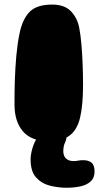

<svg xmlns="http://www.w3.org/2000/svg" viewBox="-20 -620 444 860"><path d="M196 12Q120 12 82.5 -32Q45 -76 45 -151.5Q45 -179 45.2 -206.5Q45.5 -234 46.5 -261.2Q47.5 -288.5 49 -315.5Q50.5 -342.5 53 -369Q55.5 -395.5 59 -420.8Q62.5 -446 67.5 -470Q80.5 -534 112.5 -566.8Q144.5 -599.5 213.5 -599.5Q269 -599.5 297.8 -569.5Q326.5 -539.5 335 -495Q338 -479.5 340.5 -460.5Q343 -441.5 344.8 -420Q346.5 -398.5 348 -375.8Q349.5 -353 350.2 -330Q351 -307 351.5 -284.5Q352 -262 352 -241.5Q352 -151 339.2 -95.2Q326.5 -39.5 293 -13.8Q259.5 12 196 12ZM278 221Q241.5 221 204.2 211.8Q167 202.5 142 175.2Q117 148 117 93.5Q117 74 124.5 46.5Q132 19 148.5 -6.5Q165 -31.5 182.2 -43.8Q199.5 -56 226 -56Q256 -56 267.2 -43.8Q278.5 -31.5 278.5 -15.5Q278.5 4.5 271 19.2Q263.5 34 263.5 59Q263.5 69 267.8 78.8Q272 88.5 282.5 95Q293 101.5 310.5 101.5Q322 101.5 330 99.5Q338 97.5 353.5 97.5Q377 97.5 390.2 108.8Q403.5 120 403.5 149Q403.5 177 386 192.8Q368.5 208.5 340 214.8Q311.5 221 278 221Z"/></svg>

Font: Gluten Black
Style: Regular
Weight: 900
Designer: Tyler Finck
Foundry: Etcetera Type Company
Version: Version 1.300